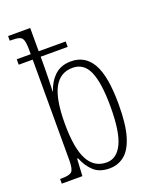

<svg xmlns="http://www.w3.org/2000/svg" viewBox="-144 -839 737 929"><g transform="rotate(-20 225.0 -375.0)"><path d="M258 10Q206 10 176.5 -17.5Q147 -45 130 -88H125L120 0H14V-24H23Q62 -24 74.5 -36Q87 -48 87 -93V-612H15V-640H87V-659Q87 -695 82 -711Q77 -727 63 -731.5Q49 -736 22 -736H14V-760H128V-640H267V-612H128V-562Q128 -534 127 -496Q126 -458 125 -433H126Q141 -480 173 -510.5Q205 -541 258 -541Q330 -541 367 -476.5Q404 -412 404 -267Q404 -163 385.5 -102.5Q367 -42 334 -16Q301 10 258 10ZM254 -22Q306 -22 334.5 -80.5Q363 -139 363 -269Q363 -392 337.5 -450.5Q312 -509 254 -509Q190 -509 158.5 -451Q127 -393 127 -268Q127 -141 158.5 -81.5Q190 -22 254 -22Z"/></g></svg>

Font: Noto Serif ExtraCondensed ExtraLight
Style: Regular
Weight: 200
Width: 2
Designer: Monotype Design Team
Foundry: Monotype Imaging Inc.
Version: Version 2.015